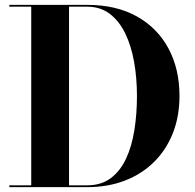

<svg xmlns="http://www.w3.org/2000/svg" viewBox="-20 -770 801 790"><path d="M338.5 -750Q457.5 -750 542.5 -702.8Q627.5 -655.5 673 -571Q718.5 -486.5 718.5 -375Q718.5 -291.5 691.5 -222.8Q664.5 -154 614.2 -104Q564 -54 494 -27Q424 0 338.5 0H18.5V-7.5H108.5V-742.5H18.5V-750ZM264 -7.5H338.5Q396.5 -7.5 435.8 -37Q475 -66.5 498.8 -117.5Q522.5 -168.5 533 -235Q543.5 -301.5 543.5 -375Q543.5 -449 531.8 -515.2Q520 -581.5 495.2 -632.5Q470.5 -683.5 431.8 -713Q393 -742.5 338.5 -742.5H264Z"/></svg>

Font: Bodoni Moda 28pt
Style: Bold
Weight: 700
Designer: Owen Earl
Foundry: indestructible type
Version: Version 2.005